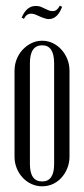

<svg xmlns="http://www.w3.org/2000/svg" viewBox="-20 -646 296 674"><path d="M128 -503Q148 -503 165.5 -494.5Q183 -486 196 -471.5Q209 -457 216.5 -438Q224 -419 224 -397V-96Q224 -75 216.5 -56Q209 -37 196 -22.5Q183 -8 165.5 0Q148 8 128 8Q108 8 90.5 0Q73 -8 59.5 -22.5Q46 -37 38.5 -56Q31 -75 31 -96V-397Q31 -419 38.5 -438Q46 -457 59.5 -471.5Q73 -486 90.5 -494.5Q108 -503 128 -503ZM128 -487Q85 -487 85 -424V-70Q85 -9 128 -9Q170 -9 170 -70V-424Q170 -487 128 -487ZM64 -580 56 -584Q73 -625 105 -625Q118 -625 126 -621L150 -610Q156 -607 166 -607Q180 -607 190 -626L198 -622Q182 -579 151 -579Q145 -579 139 -581Q133 -583 127 -585L111 -592Q99 -598 89 -598Q73 -598 64 -580Z"/></svg>

Font: Moniqa Cond Heading
Style: Regular
Weight: 400
Width: 3
Designer: Rajesh Rajput
Foundry: Rajesh Rajput
Version: Version 1.000